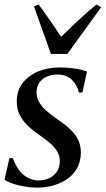

<svg xmlns="http://www.w3.org/2000/svg" viewBox="-20 -824 470 854"><path d="M346.5 -412.5H331Q324 -445 300 -468.8Q276 -492.5 236 -492.5Q209 -492.5 188 -483.2Q167 -474 155 -456.5Q143 -439 142.5 -414.5Q142.5 -390.5 153.5 -370.8Q164.5 -351 183.8 -333.8Q203 -316.5 227 -299.5Q260.5 -277 285.8 -255Q311 -233 325.2 -207Q339.5 -181 339.5 -146.5Q339.5 -107.5 324 -78.2Q308.5 -49 281 -29.2Q253.5 -9.5 218.5 0.5Q183.5 10.5 144.5 10.5Q116 10.5 86.5 5.2Q57 0 33.8 -8.2Q10.5 -16.5 0 -24.5L22 -120.5H37Q46.5 -93.5 62.2 -71Q78 -48.5 100.8 -35Q123.5 -21.5 152.5 -21.5Q178.5 -21.5 199.8 -31.8Q221 -42 233.5 -61.2Q246 -80.5 246 -106.5Q246 -132.5 233 -152.8Q220 -173 198.8 -190.5Q177.5 -208 153 -225Q129.5 -241 107 -261.5Q84.5 -282 69.5 -309.2Q54.5 -336.5 54.5 -373Q54.5 -420 80 -453.8Q105.5 -487.5 148.8 -505.8Q192 -524 246 -524Q270.5 -524 294 -521.5Q317.5 -519 336.5 -514.8Q355.5 -510.5 367 -506ZM206.5 -584 131 -795.5 151.5 -804Q175 -773 200 -736.8Q225 -700.5 252 -660.5Q288 -695 325.5 -730.8Q363 -766.5 409 -804L430 -792L279.5 -584Z"/></svg>

Font: Merriweather 120pt
Style: Italic
Weight: 400
Italic angle: -7.8°
Version: Version 2.101